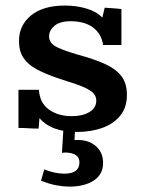

<svg xmlns="http://www.w3.org/2000/svg" viewBox="-20 -471 527 701"><path d="M262.7 10.7Q212.9 10.7 179.2 -2Q145.5 -14.6 124 -39.6L121.1 -1.5Q102.5 -1.5 84.2 -2.7Q65.9 -3.9 47.4 -3.9V-143.1H122.1Q125 -95.2 158.7 -71Q192.4 -46.9 242.2 -46.9Q281.7 -46.9 306.6 -62Q331.5 -77.1 331.5 -103.5Q331.5 -125 311.5 -138.7Q291.5 -152.3 259.3 -163.1Q227.1 -173.8 189.9 -186Q145.5 -201.2 114 -218Q82.5 -234.9 65.9 -259.3Q49.3 -283.7 49.3 -321.3Q49.3 -378.9 93.5 -414.8Q137.7 -450.7 216.8 -450.7Q258.8 -450.7 295.4 -439.9Q332 -429.2 353.5 -406.7Q354.5 -409.7 356.4 -418.5Q358.4 -427.2 360.4 -435.1Q362.3 -442.9 362.3 -442.9Q362.3 -442.9 374.3 -442.1Q386.2 -441.4 400.9 -440.2Q415.5 -439 423.3 -438V-306.6H356.4Q350.6 -346.7 321 -369.6Q291.5 -392.6 240.2 -393.6Q198.2 -393.6 178.7 -376.7Q159.2 -359.9 159.2 -338.4Q159.2 -312.5 188.5 -298.6Q217.8 -284.7 267.6 -270.5Q323.2 -255.4 362.5 -237.8Q401.9 -220.2 422.6 -193.8Q443.4 -167.5 443.4 -124.5Q443.4 -78.1 418.5 -48.1Q393.6 -18.1 352.5 -3.7Q311.5 10.7 262.7 10.7ZM233.9 210.4Q212.9 210.4 187 205.8Q161.1 201.2 129.9 188.5L141.6 147.5Q160.6 155.3 179.7 159.2Q198.7 163.1 214.4 163.1Q270 163.1 270 122.1Q270 103.5 256.6 95Q243.2 86.4 219.2 85.9Q210.9 85.9 206.1 87.4L211.4 2H253.9L252 40.5Q253.4 40.5 256.8 40.3Q260.3 40 263.2 40Q305.2 40 330.8 63.2Q356.4 86.4 356.4 124Q356.4 165.5 323 187.7Q289.6 210 233.9 210.4Z"/></svg>

Font: Kameron SemiBold
Style: Regular
Weight: 600
Designer: Vernon Adams
Foundry: Vernon Adams
Version: Version 1.100